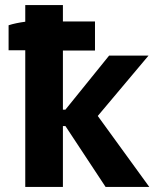

<svg xmlns="http://www.w3.org/2000/svg" viewBox="-20 -740 616 760"><path d="M80 0H229V-241H239L398 0H571L367 -281L568 -520H412L239 -306H229V-540H356V-655H229V-720H80V-654C57 -651 32 -646 14 -640V-541H80Z"/></svg>

Font: Fixel Text Bold
Style: Bold
Weight: 700
Width: 4
Designer: AlfaBravo + MacPaw
Foundry: Kyrylo Tkachov, Marchela Mozhyna, Serhii Makarenko, Maria Weinstein, Zakhar Kryvoshyya
Version: Version 1.211